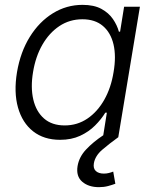

<svg xmlns="http://www.w3.org/2000/svg" viewBox="-20 -567 633 794"><path d="M228.5 11.2Q161.6 11.2 116.9 -23.9Q72.3 -59.1 54.4 -122.3Q36.6 -185.5 50.3 -268.6Q64.5 -352.1 103.3 -414.6Q142.1 -477.1 198.5 -512Q254.9 -546.9 321.3 -546.9Q368.7 -546.9 399.2 -530.3Q429.7 -513.7 447 -488.3Q464.4 -462.9 471.7 -436H476.6L493.2 -539.1H558.6L469.2 0H405.8L421.9 -101.1H415.5Q398.9 -73.7 373 -47.9Q347.2 -22 311.3 -5.4Q275.4 11.2 228.5 11.2ZM247.6 -48.3Q299.8 -48.3 341.6 -76.7Q383.3 -105 411.4 -154.8Q439.5 -204.6 449.7 -269Q460.9 -334 449.5 -383.1Q438 -432.1 405.5 -459.7Q373 -487.3 320.8 -487.3Q267.6 -487.3 225.3 -459Q183.1 -430.7 155 -381.6Q127 -332.5 116.7 -269Q106 -205.6 117.7 -155.5Q129.4 -105.5 162.1 -76.9Q194.8 -48.3 247.6 -48.3ZM389.2 207Q346.2 207 320.1 184.6Q293.9 162.1 300.8 119.6Q307.1 82 335.9 51.3Q364.7 20.5 407.2 -7.8L469.7 0Q431.2 27.8 402.3 52.7Q373.5 77.6 368.2 108.4Q364.7 129.4 376.2 140.1Q387.7 150.9 409.7 150.9Q420.4 150.9 430.2 148.4Q439.9 146 448.2 142.6L457 192.9Q443.8 197.8 426.8 202.4Q409.7 207 389.2 207Z"/></svg>

Font: Inter 18pt Light
Style: Italic
Weight: 300
Italic angle: -9.3988°
Designer: Rasmus Andersson
Foundry: rsms
Version: Version 4.001;git-66647c0bb